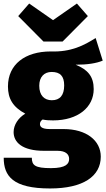

<svg xmlns="http://www.w3.org/2000/svg" viewBox="-20 -842 601 1086"><path d="M415 -822 280 -728 145 -822 83 -751 226 -607H334L477 -751ZM521 -627C455 -585 382 -547 267 -551C122 -551 25 -478 25 -353C25 -285 52 -237 123 -199C84 -176 57 -136 57 -95C57 -37 106 11 229 11H305C353 11 371 32 371 57C371 84 354 109 268 109C178 109 160 93 160 50H1C1 154 53 224 263 224C451 224 550 155 550 44C550 -47 469 -112 340 -112H262C212 -112 206 -128 206 -141C206 -151 212 -160 221 -166C240 -162 258 -161 280 -161C422 -161 510 -236 510 -338C510 -409 477 -448 408 -476C476 -476 525 -484 561 -499ZM272 -435C320 -435 343 -412 343 -359C343 -303 319 -275 273 -275C231 -275 202 -302 202 -357C202 -407 230 -435 272 -435Z"/></svg>

Font: Fira Sans ExtraBold
Style: Regular
Weight: 800
Designer: bBox Type GmbH & Carrois Corporate GbR & Edenspiekermann AG
Foundry: bBox Type GmbH & Carrois Corporate GbR & Edenspiekermann AG
Version: Version 4.300;PS 004.300;hotconv 1.0.88;makeotf.lib2.5.64775